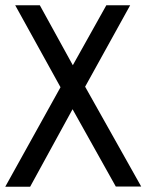

<svg xmlns="http://www.w3.org/2000/svg" viewBox="-74 -504 559 733"><path d="M157 -171 -16 -484H78L204 -255L332 -484H423L251 -173L465 208H368L203 -87L41 209H-54Z"/></svg>

Font: Gamestation Display
Style: Regular
Weight: 400
Designer: Jonas Hecksher
Foundry: Jonas Hecksher, Playtypeª, e-types AS
Version: Version 1.003